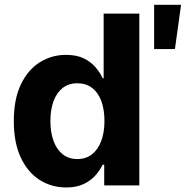

<svg xmlns="http://www.w3.org/2000/svg" viewBox="-20 -785 787 813"><path d="M260 8.8Q197.8 8.8 147.4 -23.4Q97.1 -55.6 67.8 -118.3Q38.5 -181 38.5 -272.1Q38.5 -365.9 68.8 -428.3Q99 -490.6 149.2 -521.7Q199.4 -552.7 259.2 -552.7Q305 -552.7 335.7 -537.4Q366.4 -522 385.5 -499Q404.6 -476.1 414.5 -453.7H418.9V-727.5H569.9V0H421.3V-87.5H414.5Q404 -64.9 384.6 -42.8Q365.1 -20.7 334.7 -6Q304.2 8.8 260 8.8ZM307.6 -111.5Q344 -111.5 369.6 -131.7Q395.2 -151.9 408.7 -188Q422.3 -224.1 422.3 -272.5Q422.3 -321.4 408.9 -357.3Q395.6 -393.2 369.9 -412.8Q344.2 -432.4 307.6 -432.4Q270.4 -432.4 244.9 -412.1Q219.4 -391.8 206.4 -355.8Q193.4 -319.8 193.4 -272.5Q193.4 -225.2 206.5 -188.8Q219.6 -152.4 245.1 -132Q270.6 -111.5 307.6 -111.5ZM632.6 -577.1V-764.6H746.7L720.7 -577.1Z"/></svg>

Font: GitLab Sans
Style: Regular
Weight: 400
Designer: Rasmus Andersson
Foundry: Modifications by GitLab B.V., manufactured by rsms
Version: Version 4.000;git-c8fb6b7